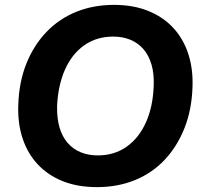

<svg xmlns="http://www.w3.org/2000/svg" viewBox="-20 -758 825 787"><path d="M378 9Q298 9 237 -15.5Q176 -40 134.5 -84.5Q93 -129 72.5 -191Q52 -253 55 -329Q58 -422 88 -497Q118 -572 170 -626.5Q222 -681 292.5 -709.5Q363 -738 447 -738Q526 -738 587 -713.5Q648 -689 689.5 -644.5Q731 -600 751.5 -538Q772 -476 769 -400Q766 -308 736 -232.5Q706 -157 654.5 -102.5Q603 -48 532.5 -19.5Q462 9 378 9ZM381 -121Q449 -121 499.5 -157Q550 -193 578.5 -257Q607 -321 610 -406Q612 -456 601 -493.5Q590 -531 568 -556.5Q546 -582 514.5 -595Q483 -608 444 -608Q376 -608 325.5 -572.5Q275 -537 246.5 -473Q218 -409 214 -323Q213 -273 224 -235.5Q235 -198 257 -172.5Q279 -147 310.5 -134Q342 -121 381 -121Z"/></svg>

Font: Mona Sans ExtraLight
Style: Bold Italic
Weight: 700
Italic angle: -11.6951°
Version: Version 2.000